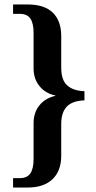

<svg xmlns="http://www.w3.org/2000/svg" viewBox="-20 -714 434 868"><path d="M39.1 133.8V91.3H69.3Q103 91.3 117.4 69.6Q131.8 47.9 131.8 5.9V-157.2Q131.8 -205.1 158.2 -237.8Q184.6 -270.5 230.5 -280.8V-282.2Q185.5 -291.5 158.7 -324.5Q131.8 -357.4 131.8 -404.8V-565.9Q131.8 -608.4 117.4 -629.9Q103 -651.4 69.3 -651.4H39.1V-693.8H105Q180.7 -693.8 218.8 -656.7Q256.8 -619.6 256.8 -550.8V-407.2Q256.8 -351.6 284.4 -327.4Q312 -303.2 361.8 -301.8V-260.3Q306.6 -258.3 281.7 -231.7Q256.8 -205.1 256.8 -153.8V-9.8Q256.8 58.6 217.3 96.2Q177.7 133.8 105 133.8Z"/></svg>

Font: Tinos
Style: Bold
Weight: 700
Designer: Steve Matteson
Foundry: Monotype Imaging Inc.
Version: Version 1.23